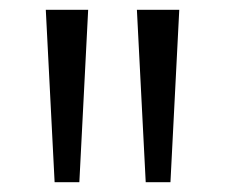

<svg xmlns="http://www.w3.org/2000/svg" viewBox="-20 -828 460 392"><path d="M91.5 -456 73.5 -808H160L142 -456ZM277.5 -456 259.5 -808H346L328 -456Z"/></svg>

Font: Encode Sans Expanded Expanded
Style: Regular
Weight: 400
Width: 7
Designer: Multiple Designers
Foundry: Impallari Type
Version: Version 3.000; ttfautohint (v1.8.3) -l 8 -r 50 -G 200 -x 14 